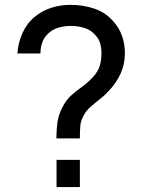

<svg xmlns="http://www.w3.org/2000/svg" viewBox="-20 -754 574 774"><path d="M207.5 -196Q207.5 -233.5 212.2 -264.2Q217 -295 233 -324Q247.5 -352 267.5 -369.8Q287.5 -387.5 310.5 -404Q333.5 -420.5 356 -444.5Q376 -467 382.5 -489.8Q389 -512.5 389 -538Q389 -560.5 383.8 -578.8Q378.5 -597 366.5 -610Q348.5 -632.5 321.8 -641Q295 -649.5 266 -649.5Q238.5 -649.5 214.2 -642Q190 -634.5 174 -618.5Q158 -604 150.5 -583.2Q143 -562.5 143 -538.5H50Q53 -582 70.8 -621.2Q88.5 -660.5 120 -686Q149.5 -711 187.5 -722.8Q225.5 -734.5 264 -734.5Q315 -734.5 360.8 -719Q406.5 -703.5 437 -667.5Q460.5 -642 472 -609Q483.5 -576 483.5 -539.5Q483.5 -495 465.8 -456.5Q448 -418 418 -387Q401.5 -369 382.2 -354Q363 -339 345.8 -324Q328.5 -309 318.5 -291Q305.5 -267.5 303.8 -247.8Q302 -228 302 -196ZM208 0V-109.5H302V0Z"/></svg>

Font: Cns Manrope Med
Style: Regular
Weight: 500
Designer: Mikhail Sharanda
Foundry: Mikhail Sharanda
Version: Version 4.504